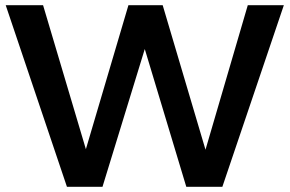

<svg xmlns="http://www.w3.org/2000/svg" viewBox="-20 -720 1116 740"><path d="M935 -700H1074L837 0H698L538 -531L375 0H238L2 -700H146L311 -145L475 -700H607L772 -143Z"/></svg>

Font: Gontserrat Medium
Style: Regular
Weight: 500
Designer: Julieta Ulanovsky
Foundry: Julieta Ulanovsky
Version: Version 6.001